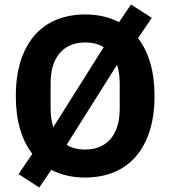

<svg xmlns="http://www.w3.org/2000/svg" viewBox="-20 -774 754 850"><path d="M357 12Q273 12 207 -22L154 56L62 -3L123 -93Q88 -138 69 -202Q50 -266 50 -349Q50 -438 72 -505.5Q94 -573 134 -618.5Q174 -664 231 -687Q288 -710 357 -710Q441 -710 507 -676L560 -754L652 -695L591 -605Q626 -560 645 -496Q664 -432 664 -349Q664 -260 642 -192.5Q620 -125 580 -79.5Q540 -34 483 -11Q426 12 357 12ZM204 -294Q204 -247 216 -211L439 -565Q406 -586 357 -586Q285 -586 244.5 -539Q204 -492 204 -404ZM510 -404Q510 -451 498 -487L275 -133Q308 -112 357 -112Q429 -112 469.5 -159Q510 -206 510 -294Z"/></svg>

Font: Aneliza ExtraBold
Style: Regular
Weight: 800
Designer: Mike Abbink, Paul van der Laan, Pieter van Rosmalen
Foundry: Bold Monday
Version: Version 3.001;September 8, 2019;FontCreator 11.5.0.2425 64-b